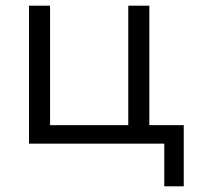

<svg xmlns="http://www.w3.org/2000/svg" viewBox="-20 -505 691 675"><path d="M82 0V-485H156V-65H431V-485H505V0ZM557.5 150V0H460V-65H626V150Z"/></svg>

Font: Geologica Cursive ExtraLight
Style: Regular
Weight: 250
Designer: Sindre Bremnes, Frode Helland
Foundry: Monokrom Skriftforlag AS
Version: Version 1.010;gftools[0.9.28]